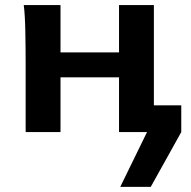

<svg xmlns="http://www.w3.org/2000/svg" viewBox="-20 -518 750 753"><path d="M80.6 0V-258.8Q80.6 -330.1 79.3 -394.8Q78.1 -459.5 73.2 -498H217.3V-312.5H446.8V-498H583.5V0H446.8V-214.8H217.3V0ZM532.2 -105H690.9V0L571.3 214.8H451.7L556.6 0Z"/></svg>

Font: Andika
Style: Bold
Weight: 700
Designer: Victor Gaultney, Annie Olsen, Julie Remington, Don Collingsworth, Eric Hays, Becca Hirsbrunner
Foundry: SIL International
Version: Version 6.101